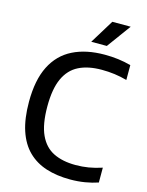

<svg xmlns="http://www.w3.org/2000/svg" viewBox="-138 -1031 864 1125"><g transform="rotate(15 294.0 -469.0)"><path d="M400 9.5Q318.5 9.5 253.8 -11.2Q189 -32 143.2 -77Q97.5 -122 73.5 -194Q49.5 -266 49.5 -368.5Q49.5 -500.5 92 -584.8Q134.5 -669 214.8 -709.2Q295 -749.5 408 -749.5Q450.5 -749.5 490 -744.5Q529.5 -739.5 567.5 -729V-639Q529.5 -649.5 491.8 -654.5Q454 -659.5 414 -659.5Q331 -659.5 274.8 -631.2Q218.5 -603 189.5 -539.5Q160.5 -476 160.5 -370.5Q160.5 -261.5 189.8 -198.2Q219 -135 274.2 -107.8Q329.5 -80.5 408.5 -80.5Q448.5 -80.5 486.8 -86.8Q525 -93 567.5 -107V-17Q531 -4.5 488.5 2.5Q446 9.5 400 9.5ZM311 -802 400 -947H511.5L405.5 -802Z"/></g></svg>

Font: Encode Sans SC Medium
Style: Regular
Weight: 500
Version: Version 3.002